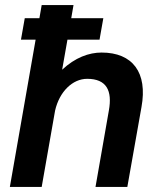

<svg xmlns="http://www.w3.org/2000/svg" viewBox="-20 -740 625 760"><path d="M19 0H145L198 -302C215 -377 267 -428 325 -428C402 -428 425 -381 411 -303L358 0H484L540 -316C565 -453 505 -532 382 -532C332 -532 277 -512 226 -464L247 -583H374L389 -668H262L271 -720H145L136 -668H78L63 -583H121Z"/></svg>

Font: Fixel Text 20240404 SemiBold
Style: Italic
Weight: 600
Width: 4
Italic angle: -10°
Designer: AlfaBravo + MacPaw
Foundry: Kyrylo Tkachov, Marchela Mozhyna, Serhii Makarenko, Maria Weinstein, Zakhar Kryvoshyya
Version: Version 1.211;Glyphs 3.2 (3225)